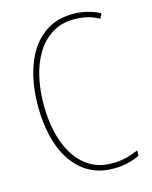

<svg xmlns="http://www.w3.org/2000/svg" viewBox="-111 -797 698 881"><g transform="rotate(-15 237.5 -357.0)"><path d="M321 -699Q259 -699 214.5 -671Q170 -643 141 -595.5Q112 -548 98 -486.5Q84 -425 84 -358Q84 -256 111.5 -178.5Q139 -101 191.5 -58Q244 -15 318 -15Q359 -15 391 -24Q423 -33 444 -43V-18Q421 -6 388.5 2Q356 10 318 10Q237 10 178 -35Q119 -80 88 -163Q57 -246 57 -359Q57 -432 72.5 -498Q88 -564 120.5 -615Q153 -666 203 -695Q253 -724 321 -724Q389 -724 449 -693L437 -670Q407 -687 377.5 -693Q348 -699 321 -699Z"/></g></svg>

Font: Noto Sans Devanagari UI Condensed Thin
Style: Regular
Weight: 100
Width: 3
Designer: Jelle Bosma - Monotype Design Team
Foundry: Monotype Imaging Inc.
Version: Version 2.004; ttfautohint (v1.8.4.7-5d5b)